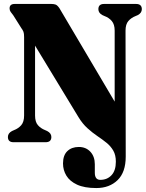

<svg xmlns="http://www.w3.org/2000/svg" viewBox="-20 -720 738 972"><path d="M377 -127.5 157.5 -489V-135Q157.5 -103 171.8 -86.5Q186 -70 209 -61L219 -56.5Q240 -45.5 240 -26.5Q240 0 210.5 0H49Q20 0 20 -26.5Q20 -45.5 40.5 -56.5L50.5 -61Q73 -69.5 87.5 -86.2Q102 -103 102 -135V-532.5Q102 -550.5 98.8 -559Q95.5 -567.5 87.5 -578.5L47.5 -642Q39.5 -652 34 -659.8Q28.5 -667.5 28.5 -677.5Q28.5 -700 54.5 -700H240Q252 -700 261 -697Q270 -694 280.5 -679L560.5 -205.5V-565Q560.5 -596.5 546 -613.5Q531.5 -630.5 508.5 -639L498.5 -643.5Q478 -654.5 478 -673.5Q478 -700 507 -700H668.5Q698 -700 698 -673.5Q698 -654.5 677.5 -643.5L667 -639Q644 -630 629.8 -613.5Q615.5 -597 615.5 -565L616.5 72.5Q616.5 152 575.2 192Q534 232 467.5 232Q407.5 232 370.2 214.8Q333 197.5 316 169.2Q299 141 299 107.5Q299 66 321 45Q343 24 379 24Q415 24 437.5 48.2Q460 72.5 460 111.5V154.5Q460 190.5 488 190.5Q522.5 190.5 544.5 167Q566.5 143.5 566.5 98.5Q566.5 65 553.5 42.5Q540.5 20 519.5 3Q498.5 -14 473.2 -31Q448 -48 422.8 -70.8Q397.5 -93.5 377 -127.5Z"/></svg>

Font: Fraunces 144pt S050 Black
Style: Regular
Weight: 900
Version: Version 1.000; ttfautohint (v1.8.3)